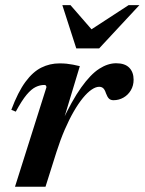

<svg xmlns="http://www.w3.org/2000/svg" viewBox="-20 -710 550 730"><path d="M156.5 -378Q156.5 -382 154.8 -384.5Q153 -387 148.5 -387Q132 -387 115.8 -379.2Q99.5 -371.5 81.2 -349.8Q63 -328 40 -285.5L23 -292.5Q48.5 -360.5 76.8 -398.8Q105 -437 137.2 -453Q169.5 -469 206 -469Q221 -469 233.2 -467.8Q245.5 -466.5 257.5 -464.2Q269.5 -462 283.5 -458.5L215.5 -233.5L213 -241Q253 -327.5 288.8 -377.5Q324.5 -427.5 357.2 -448.5Q390 -469.5 421.5 -469.5Q455 -469.5 471.5 -452.5Q488 -435.5 488 -407Q488 -384.5 477.5 -366.8Q467 -349 449.5 -339Q432 -329 411.5 -329Q400.5 -329 394.2 -335.2Q388 -341.5 383 -355Q378.5 -369 372.5 -374.5Q366.5 -380 357 -380Q344 -380 328.2 -369.2Q312.5 -358.5 295.2 -337.5Q278 -316.5 260.5 -286.2Q243 -256 226.2 -217.2Q209.5 -178.5 194.5 -131.5L153 0H37ZM510 -690.5 357 -526H270L217 -690.5H248L341.5 -583H304L469 -690.5Z"/></svg>

Font: Newsreader 36pt SemiBold
Style: Italic
Weight: 600
Italic angle: -17°
Designer: Hugues Gentile
Foundry: Production Type
Version: Version 1.003